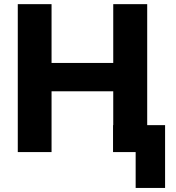

<svg xmlns="http://www.w3.org/2000/svg" viewBox="-20 -739 853 933"><path d="M230.5 0V-295.4H530.3V-130.9H529.3V0H639.2V174.3H782.2V-130.9H695.3V-718.8H530.3V-433.1H230.5V-718.8H66.4V0Z"/></svg>

Font: Winston ExtraBold
Style: Regular
Weight: 800
Designer: Vernon Adams, Kim Jin-seong, David Berlow, Cristiano Sobral
Foundry: The Winston Project Authors
Version: Version 3.004